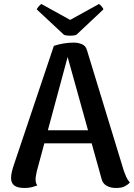

<svg xmlns="http://www.w3.org/2000/svg" viewBox="-20 -922 666 955"><path d="M347 -710Q369 -710 388 -702Q407 -694 413 -671L596 -72Q600 -60 607.5 -43Q615 -26 626 -14Q618 -5 602 4Q586 13 557 13Q529 13 509.5 1.5Q490 -10 485 -33L309 -665L323 -663L163 -70Q161 -60 159 -49.5Q157 -39 157 -29Q157 -19 159.5 -11.5Q162 -4 166 0Q153 5 138 9Q123 13 102 13Q68 13 51.5 1Q35 -11 35 -37Q35 -49 38.5 -65Q42 -81 48 -99L248 -694Q297 -710 347 -710ZM171 -274H498V-209H171ZM360 -749Q354 -746 341.5 -745Q329 -744 316.5 -745Q304 -746 298 -749L163 -875Q164 -880 172 -889.5Q180 -899 186 -902L329 -823L472 -902Q478 -899 486 -889.5Q494 -880 494 -875Z"/></svg>

Font: Arima SemiBold
Style: Regular
Weight: 600
Designer: Joana Correia and Natanael Gama
Foundry: NDISCOVER
Version: Version 1.101;gftools[0.9.23]